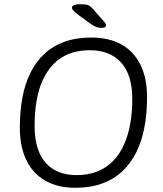

<svg xmlns="http://www.w3.org/2000/svg" viewBox="-20 -884 771 910"><path d="M337 6Q254 6 195 -27.5Q136 -61 105 -125Q74 -189 74 -280Q74 -355 86 -420.5Q98 -486 124 -538.5Q150 -591 190 -628.5Q230 -666 285.5 -686Q341 -706 412 -706Q497 -706 556 -673Q615 -640 646 -576.5Q677 -513 677 -422Q677 -347 664.5 -281Q652 -215 626 -162.5Q600 -110 559.5 -72Q519 -34 463.5 -14Q408 6 337 6ZM343 -54Q399 -54 442 -71.5Q485 -89 516.5 -121.5Q548 -154 568 -199Q588 -244 597.5 -298.5Q607 -353 607 -414Q607 -529 554 -587.5Q501 -646 406 -646Q350 -646 307 -629Q264 -612 233 -579.5Q202 -547 182 -503Q162 -459 153 -404.5Q144 -350 144 -288Q144 -172 196 -113Q248 -54 343 -54ZM458 -752Q446 -752 435 -756.5Q424 -761 407 -773L357 -809Q336 -825 328.5 -833Q321 -841 321 -847Q321 -856 332 -860Q343 -864 362 -864Q386 -864 397.5 -859.5Q409 -855 421 -841L471 -784Q476 -779 479.5 -773.5Q483 -768 483 -763Q483 -758 476.5 -755Q470 -752 458 -752Z"/></svg>

Font: Asap Light
Style: Italic
Weight: 300
Italic angle: -6°
Designer: Pablo Cosgaya
Foundry: Omnibus-Type
Version: Version 3.001